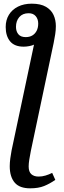

<svg xmlns="http://www.w3.org/2000/svg" viewBox="-20 -785 347 1045"><path d="M144 240Q116 240 95 232.5Q74 225 60.5 209.5Q47 194 40 171.5Q33 149 33 120Q33 101 36 77.5Q39 54 43 34L165 -542Q155 -537 139 -534Q123 -531 109 -531Q59 -531 35 -560Q11 -589 11 -638Q11 -676 28.5 -704.5Q46 -733 78 -749Q110 -765 153 -765Q201 -765 230 -748Q259 -731 271.5 -703.5Q284 -676 284 -643Q284 -621 280.5 -598.5Q277 -576 272 -551L148 36Q143 61 139.5 83Q136 105 136 121Q136 150 150.5 163Q165 176 190 176Q209 176 227.5 170.5Q246 165 264 156L281 194Q251 215 220 227.5Q189 240 144 240ZM120 -583Q141 -583 156 -592Q171 -601 179.5 -617.5Q188 -634 188 -657Q188 -681 174.5 -697Q161 -713 136 -713Q103 -713 85 -692Q67 -671 67 -639Q67 -614 80 -598.5Q93 -583 120 -583Z"/></svg>

Font: ET Text
Style: Italic
Weight: 470
Italic angle: -12°
Designer: Monotype Design Team
Foundry: Monotype Imaging Inc.
Version: Version 2.009